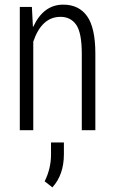

<svg xmlns="http://www.w3.org/2000/svg" viewBox="-20 -558 493 823"><path d="M251 -538.1Q318.4 -538.1 353.5 -488.3Q388.7 -438.5 388.7 -328.1V0H330.6V-327.1Q330.6 -416.5 307.1 -451.2Q283.2 -485.8 239.3 -485.8Q158.7 -485.8 122.6 -379.4V0H64.9V-528.3H116.7L121.1 -443.4H122.6Q166.5 -538.1 251 -538.1ZM198.7 104V52.7H253.9V103Q253.9 190.9 204.6 245.1L171.4 219.2Q198.7 164.6 198.7 104Z"/></svg>

Font: RobotoCondensed-Light
Style: Light
Weight: 300
Designer: Google
Version: Version 1.200311; 2013